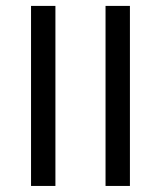

<svg xmlns="http://www.w3.org/2000/svg" viewBox="-20 -614 532 634"><path d="M82.5 -252V-594.5H163V-252ZM82.5 0V-323H163V0ZM328.5 -252V-594.5H409V-252ZM328.5 0V-323H409V0Z"/></svg>

Font: Anek Gujarati
Style: Regular
Weight: 400
Designer: Mrunmayee Ghaisas (Gujarati), Yesha Goshar (Latin)
Foundry: Ek Type
Version: Version 1.003